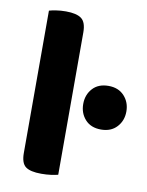

<svg xmlns="http://www.w3.org/2000/svg" viewBox="-78 -717 598 780"><g transform="rotate(10 221.5 -326.5)"><path d="M146 7Q101 7 81.5 -7.5Q62 -22 62 -64V-651Q72 -654 90.5 -657Q109 -660 131 -660Q175 -660 195 -645Q215 -630 215 -588V-1Q204 2 186 4.5Q168 7 146 7ZM265 -302Q265 -340 288.5 -366Q312 -392 354 -392Q395 -392 419 -366Q443 -340 443 -302Q443 -264 419 -238Q395 -212 354 -212Q312 -212 288.5 -238Q265 -264 265 -302Z"/></g></svg>

Font: Baloo 2
Style: Bold
Weight: 700
Designer: Sarang Kulkarni and Ek Type
Foundry: Ek Type
Version: Version 1.640;hotconv 1.0.111;makeotfexe 2.5.65597; ttfautoh